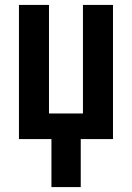

<svg xmlns="http://www.w3.org/2000/svg" viewBox="-20 -565 537 780"><path d="M189 195H308V0H439V-545H317V-104H179V-545H57V0H189Z"/></svg>

Font: Noto Sans UI Condensed
Style: Bold
Weight: 700
Width: 3
Designer: Monotype Design Team
Foundry: Monotype Imaging Inc.
Version: 1.001